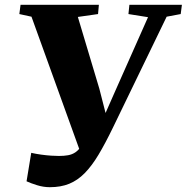

<svg xmlns="http://www.w3.org/2000/svg" viewBox="-20 -763 777 799"><path d="M187.5 16Q160.5 16 133.5 7.5Q106.5 -1 90.5 -8.5L110 -127Q129.5 -122.5 151.5 -119.5Q173.5 -116.5 193.2 -115.2Q213 -114 225.5 -114Q246.5 -114 263.2 -117Q280 -120 293.5 -129Q307 -138 318.8 -156Q330.5 -174 342 -205L321.5 -110.5L111 -693.5L60.5 -704.5L65.5 -743H391.5L388 -704.5L304 -692.5L393.5 -393.5L433.5 -237.5L387 -219.5L457 -378.5L596 -691.5L514.5 -704.5L518.5 -743H737L732 -704.5L673.5 -693.5L449.5 -231Q418 -166 390 -119.2Q362 -72.5 332.5 -42.5Q303 -12.5 268 1.8Q233 16 187.5 16Z"/></svg>

Font: Merriweather 72pt Black
Style: Italic
Weight: 900
Italic angle: -7.8°
Version: Version 2.101